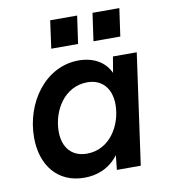

<svg xmlns="http://www.w3.org/2000/svg" viewBox="-80 -765 740 842"><g transform="rotate(-10 290.0 -344.0)"><path d="M228.5 9C286 9 340 -11 381 -64.5L374 0H480.5L549.5 -493H443.5L431.5 -422C408 -474 356 -502 292 -502C143 -502 41 -357 41 -202.5C41 -78.5 110 9 228.5 9ZM152 -209.5C152 -303 210.5 -401 313 -401C378.5 -401 418 -355 418 -284C418 -192 360 -93 258 -93C191 -93 152 -138 152 -209.5ZM183 -573.5H302.5L320 -697H200ZM371 -573.5H490.5L508 -697H388.5Z"/></g></svg>

Font: HK Grotesk SemiBold
Style: Italic
Weight: 600
Italic angle: -16°
Designer: Alfredo Marco Pradil
Foundry: Hanken Design Co.
Version: Version 3.001;FEAKit 1.0